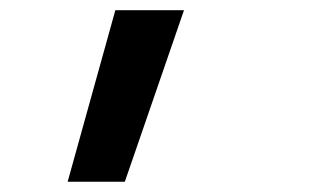

<svg xmlns="http://www.w3.org/2000/svg" viewBox="-20 -144 626 377"><path d="M112.8 212.9H225.1L341.3 -124H206.5Z"/></svg>

Font: Cascadia Mono SemiBold
Style: Italic
Weight: 600
Italic angle: -10°
Monospace: yes
Designer: Aaron Bell
Foundry: Saja Typeworks
Version: Version 2404.023